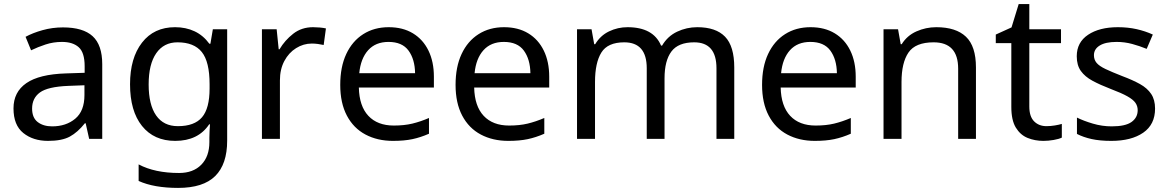

<svg xmlns="http://www.w3.org/2000/svg" viewBox="-20 -679 5714 939"><path d="M288 -545Q386 -545 433 -502Q480 -459 480 -365V0H416L399 -76H395Q360 -32 321.5 -11Q283 10 215 10Q142 10 94 -28.5Q46 -67 46 -149Q46 -229 109 -272.5Q172 -316 303 -320L394 -323V-355Q394 -422 365 -448Q336 -474 283 -474Q241 -474 203 -461.5Q165 -449 132 -433L105 -499Q140 -518 188 -531.5Q236 -545 288 -545ZM314 -259Q214 -255 175.5 -227Q137 -199 137 -148Q137 -103 164.5 -82Q192 -61 235 -61Q303 -61 348 -98.5Q393 -136 393 -214V-262Z M836 -546Q889 -546 931.5 -526Q974 -506 1004 -465H1009L1021 -536H1091V9Q1091 124 1032.5 182Q974 240 851 240Q733 240 658 206V125Q737 167 856 167Q925 167 964.5 126.5Q1004 86 1004 16V-5Q1004 -17 1005 -39.5Q1006 -62 1007 -71H1003Q949 10 837 10Q733 10 674.5 -63Q616 -136 616 -267Q616 -395 674.5 -470.5Q733 -546 836 -546ZM848 -472Q781 -472 744 -418.5Q707 -365 707 -266Q707 -167 743.5 -114.5Q780 -62 850 -62Q931 -62 968 -105.5Q1005 -149 1005 -246V-267Q1005 -377 967 -424.5Q929 -472 848 -472Z M1511 -546Q1526 -546 1543.5 -544.5Q1561 -543 1574 -540L1563 -459Q1550 -462 1534.5 -464Q1519 -466 1505 -466Q1464 -466 1428 -443.5Q1392 -421 1370.5 -380.5Q1349 -340 1349 -286V0H1261V-536H1333L1343 -438H1347Q1373 -482 1414 -514Q1455 -546 1511 -546Z M1881 -546Q1950 -546 1999.5 -516Q2049 -486 2075.5 -431.5Q2102 -377 2102 -304V-251H1735Q1737 -160 1781.5 -112.5Q1826 -65 1906 -65Q1957 -65 1996.5 -74.5Q2036 -84 2078 -102V-25Q2037 -7 1997 1.5Q1957 10 1902 10Q1826 10 1767.5 -21Q1709 -52 1676.5 -113.5Q1644 -175 1644 -264Q1644 -352 1673.5 -415Q1703 -478 1756.5 -512Q1810 -546 1881 -546ZM1880 -474Q1817 -474 1780.5 -433.5Q1744 -393 1737 -321H2010Q2009 -389 1978 -431.5Q1947 -474 1880 -474Z M2445 -546Q2514 -546 2563.5 -516Q2613 -486 2639.5 -431.5Q2666 -377 2666 -304V-251H2299Q2301 -160 2345.5 -112.5Q2390 -65 2470 -65Q2521 -65 2560.5 -74.5Q2600 -84 2642 -102V-25Q2601 -7 2561 1.5Q2521 10 2466 10Q2390 10 2331.5 -21Q2273 -52 2240.5 -113.5Q2208 -175 2208 -264Q2208 -352 2237.5 -415Q2267 -478 2320.5 -512Q2374 -546 2445 -546ZM2444 -474Q2381 -474 2344.5 -433.5Q2308 -393 2301 -321H2574Q2573 -389 2542 -431.5Q2511 -474 2444 -474Z M3390 -546Q3481 -546 3526 -499.5Q3571 -453 3571 -349V0H3484V-345Q3484 -472 3375 -472Q3297 -472 3263.5 -427Q3230 -382 3230 -296V0H3143V-345Q3143 -472 3033 -472Q2952 -472 2921 -422Q2890 -372 2890 -278V0H2802V-536H2873L2886 -463H2891Q2916 -505 2958.5 -525.5Q3001 -546 3049 -546Q3175 -546 3213 -456H3218Q3245 -502 3291.5 -524Q3338 -546 3390 -546Z M3944 -546Q4013 -546 4062.5 -516Q4112 -486 4138.5 -431.5Q4165 -377 4165 -304V-251H3798Q3800 -160 3844.5 -112.5Q3889 -65 3969 -65Q4020 -65 4059.5 -74.5Q4099 -84 4141 -102V-25Q4100 -7 4060 1.5Q4020 10 3965 10Q3889 10 3830.5 -21Q3772 -52 3739.5 -113.5Q3707 -175 3707 -264Q3707 -352 3736.5 -415Q3766 -478 3819.5 -512Q3873 -546 3944 -546ZM3943 -474Q3880 -474 3843.5 -433.5Q3807 -393 3800 -321H4073Q4072 -389 4041 -431.5Q4010 -474 3943 -474Z M4559 -546Q4655 -546 4704 -499.5Q4753 -453 4753 -349V0H4666V-343Q4666 -472 4546 -472Q4457 -472 4423 -422Q4389 -372 4389 -278V0H4301V-536H4372L4385 -463H4390Q4416 -505 4462 -525.5Q4508 -546 4559 -546Z M5098 -62Q5118 -62 5139 -65.5Q5160 -69 5173 -73V-6Q5159 1 5133 5.5Q5107 10 5083 10Q5041 10 5005.5 -4.5Q4970 -19 4948 -55Q4926 -91 4926 -156V-468H4850V-510L4927 -545L4962 -659H5014V-536H5169V-468H5014V-158Q5014 -109 5037.5 -85.5Q5061 -62 5098 -62Z M5629 -148Q5629 -70 5571 -30Q5513 10 5415 10Q5359 10 5318.5 1Q5278 -8 5247 -24V-104Q5279 -88 5324.5 -74.5Q5370 -61 5417 -61Q5484 -61 5514 -82.5Q5544 -104 5544 -140Q5544 -160 5533 -176Q5522 -192 5493.5 -208Q5465 -224 5412 -244Q5360 -264 5323 -284Q5286 -304 5266 -332Q5246 -360 5246 -404Q5246 -472 5301.5 -509Q5357 -546 5447 -546Q5496 -546 5538.5 -536.5Q5581 -527 5618 -510L5588 -440Q5554 -454 5517 -464Q5480 -474 5441 -474Q5387 -474 5358.5 -456.5Q5330 -439 5330 -409Q5330 -387 5343 -371.5Q5356 -356 5386.5 -341.5Q5417 -327 5468 -307Q5519 -288 5555 -268Q5591 -248 5610 -219.5Q5629 -191 5629 -148Z"/></svg>

Font: Noto Sans Mende Kikakui
Style: Regular
Weight: 400
Designer: Monotype Design Team
Foundry: Monotype Imaging Inc.
Version: Version 2.003; ttfautohint (v1.8.4.7-5d5b)